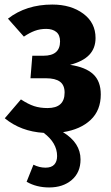

<svg xmlns="http://www.w3.org/2000/svg" viewBox="-20 -568 489 844"><path d="M257 13Q334 60 334 133Q334 190 295.5 223Q257 256 196 256Q140 256 97 231L127 156Q153 169 180 169Q206 169 218.5 155.5Q231 142 231 118Q231 60 172 16Q72 10 1 -48L72 -131Q104 -110 130 -101.5Q156 -93 189 -93Q264 -93 264 -161Q264 -194 243.5 -209Q223 -224 182 -224H114L122 -323H171Q244 -323 244 -386Q244 -414 227.5 -427.5Q211 -441 183 -441Q156 -441 133 -432.5Q110 -424 85 -407L15 -486Q95 -548 210 -548Q292 -548 346 -508Q400 -468 400 -401Q400 -356 372.5 -327Q345 -298 288 -283Q356 -273 389.5 -242Q423 -211 423 -153Q423 -83 378.5 -41Q334 1 257 13Z"/></svg>

Font: Fira Sans Condensed
Style: Bold
Weight: 700
Width: 3
Designer: bBox Type GmbH & Carrois Corporate GbR & Edenspiekermann AG
Foundry: bBox Type GmbH & Carrois Corporate GbR & Edenspiekermann AG
Version: Version 4.301